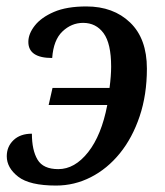

<svg xmlns="http://www.w3.org/2000/svg" viewBox="-20 -566 512 596"><path d="M154 10Q72 10 36.5 -17.5Q1 -45 1 -81Q1 -111 22 -131Q43 -151 79 -151Q79 -100 96.5 -70.5Q114 -41 161 -41Q212 -41 253.5 -93.5Q295 -146 313 -240H131L143 -293H320Q325 -331 325 -359Q325 -431 301.5 -463Q278 -495 238 -495Q202 -495 174 -468.5Q146 -442 142 -386Q68 -386 68 -436Q68 -461 88 -486.5Q108 -512 147.5 -529Q187 -546 248 -546Q332 -546 384 -496Q436 -446 436 -353Q436 -272 413.5 -205Q391 -138 352 -90Q313 -42 262 -16Q211 10 154 10Z"/></svg>

Font: Noto Serif SemiCondensed Medium
Style: Italic
Weight: 500
Width: 4
Italic angle: -12°
Designer: Monotype Design Team
Foundry: Monotype Imaging Inc.
Version: Version 2.013